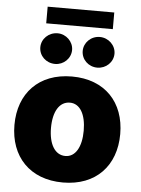

<svg xmlns="http://www.w3.org/2000/svg" viewBox="-59 -930 724 987"><g transform="rotate(5 302.5 -437.0)"><path d="M302.7 9.8C473.6 9.8 575.2 -100.6 575.2 -263.7C575.2 -426.8 473.6 -537.1 302.7 -537.1C131.8 -537.1 29.3 -426.8 29.3 -263.7C29.3 -100.6 131.8 9.8 302.7 9.8ZM303.7 -127C250 -127 217.8 -180.7 217.8 -264.6C217.8 -349.6 250 -402.3 303.7 -402.3C355.5 -402.3 386.7 -349.6 386.7 -264.6C386.7 -180.7 355.5 -127 303.7 -127ZM210 -593.8C253.9 -593.8 291 -628.9 291 -672.9C291 -715.8 253.9 -752 210 -752C163.1 -752 127 -715.8 127 -672.9C127 -628.9 163.1 -593.8 210 -593.8ZM427.7 -593.8C472.7 -593.8 509.8 -628.9 509.8 -672.9C509.8 -715.8 472.7 -752 427.7 -752C381.8 -752 345.7 -715.8 345.7 -672.9C345.7 -628.9 381.8 -593.8 427.7 -593.8ZM490.2 -883.8H146.5V-797.9H490.2Z"/></g></svg>

Font: Pretendard Black
Style: Regular
Weight: 900
Designer: Base glyphs from Inter by Rasmus Andersson; Hangeul glyphs from Noto Sans CJK(Source Han Sans) by Jang Soo-young and Kan
Foundry: Kil Hyung-jin
Version: Version 1.309;Glyphs 3.2 (3225)